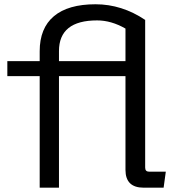

<svg xmlns="http://www.w3.org/2000/svg" viewBox="-20 -850 825 895"><path d="M165 24.9V-495.1H14.2V-564.9H165V-610.8Q165 -718.8 231.2 -774.4Q297.4 -830.1 425.3 -830.1Q548.3 -830.1 657.2 -756.8L656.7 -756.3V-68.8Q656.7 -49.8 674.8 -49.8H752.9L742.7 24.9H649.9Q564.9 24.9 564.9 -58.1V-495.1H254.9V24.9ZM254.9 -564.9H564.9V-716.8Q498.5 -754.9 432.6 -754.9Q254.9 -754.9 254.9 -611.8Z"/></svg>

Font: FORM UDPGothic
Style: Regular
Weight: 400
Foundry: Pronama LLC
Version: Version 1.05101